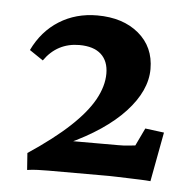

<svg xmlns="http://www.w3.org/2000/svg" viewBox="-38 -617 467 465"><g transform="rotate(5 195.5 -384.5)"><path d="M41 -232.4Q102.5 -273.4 140.6 -309.1Q178.7 -344.7 196.8 -377.4Q214.8 -410.2 214.8 -440.4Q214.8 -470.7 196.8 -487.3Q178.7 -503.9 143.6 -503.9Q117.2 -503.9 95.7 -492.7Q74.2 -481.4 58.6 -459L25.4 -481.4Q47.9 -528.3 88.4 -553.7Q128.9 -579.1 180.7 -579.1Q243.2 -579.1 281.7 -546.9Q320.3 -514.6 320.3 -460.9Q320.3 -408.2 272.5 -356.4Q224.6 -304.7 134.8 -263.7L133.8 -270.5H257.8Q273.4 -270.5 281.2 -271.5Q289.1 -272.5 299.8 -273.4L320.3 -316.4L366.2 -310.5L343.8 -190.4Q334 -191.4 319.8 -191.9Q305.7 -192.4 290.5 -192.9Q275.4 -193.4 262.7 -193.8Q250 -194.3 243.2 -194.3H95.7Q83 -194.3 69.8 -193.8Q56.6 -193.4 43.9 -191.4Z"/></g></svg>

Font: Crimson Pro ExtraLight SemiBold
Style: Regular
Weight: 600
Version: Version 1.002